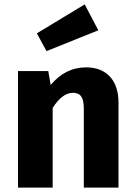

<svg xmlns="http://www.w3.org/2000/svg" viewBox="-20 -855 617 875"><path d="M148 -703 192 -622 428 -717 366 -835ZM373 -548C308 -548 256 -521 211 -468L200 -531H62V0H220V-363C249 -409 280 -432 312 -432C345 -432 362 -414 362 -361V0H520V-388C520 -489 465 -548 373 -548Z"/></svg>

Font: Fira Sans
Style: Bold
Weight: 700
Designer: Carrois Corporate & Edenspiekermann AG
Foundry: Carrois Corporate GbR & Edenspiekermann AG
Version: Version 4.203